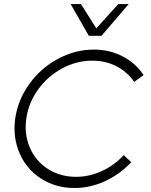

<svg xmlns="http://www.w3.org/2000/svg" viewBox="-20 -917 744 949"><path d="M55.2 -331.1Q68.4 -423.3 125 -502Q181.6 -580.6 266.6 -626.2Q351.6 -671.9 443.8 -671.9Q522 -671.9 586.2 -638.4Q650.4 -605 689.9 -545.9L643.1 -512.2Q610.4 -561 556.4 -589.1Q502.4 -617.2 436 -617.2Q358.4 -617.2 287.1 -578.9Q215.8 -540.5 168.2 -474.4Q120.6 -408.2 109.9 -330.1Q99.1 -252 128.2 -185.8Q157.2 -119.6 217.8 -81.3Q278.3 -43 356 -43Q421.4 -43 482.9 -71.3Q544.4 -99.6 591.8 -149.9L628.9 -115.2Q572.8 -55.7 499.5 -21.7Q426.3 12.2 348.1 12.2Q255.9 12.2 183.8 -33.7Q111.8 -79.6 77.1 -158.7Q42.5 -237.8 55.2 -331.1ZM329.1 -897H379.9L456.1 -776.9L564.9 -897H616.2L481.9 -740.2H418.9Z"/></svg>

Font: Human Sans Light
Style: Italic
Weight: 300
Italic angle: -8°
Designer: Tim Radville
Foundry: Continuum
Version: Version 1.000;FEAKit 1.0